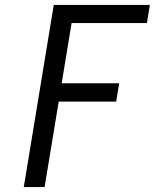

<svg xmlns="http://www.w3.org/2000/svg" viewBox="-20 -755 640 775"><path d="M76 0 197 -735H585L573 -662H269L229 -419H461L449 -345H217L160 0Z"/></svg>

Font: Iosevka Custom Oblique
Style: Regular
Weight: 400
Italic angle: -9°
Designer: Belleve Invis
Foundry: Belleve Invis
Version: Version 27.0.1